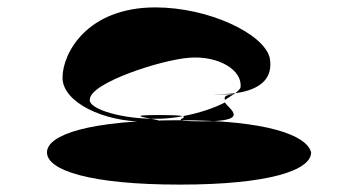

<svg xmlns="http://www.w3.org/2000/svg" viewBox="-20 -694 918 519"><path d="M107 -282C107 -234 222 -195 466 -195C708 -195 821 -234 821 -282C809 -330 696 -369 466 -369C222 -369 107 -330 107 -282ZM149 -484C149 -418 258 -365 373 -365C426 -365 411 -369 388 -373C294 -375 216 -403 223 -426C225 -470 414 -532 492 -538C571 -544 637 -504 630 -457C628 -452 622 -447 616 -442C688 -452 719 -485 709 -538C693 -603 544 -674 400 -674C215 -674 149 -550 149 -484ZM388 -373H414C434 -374 455 -376 474 -380C467 -382 449 -383 406 -383C332 -383 362 -378 388 -373ZM474 -380C518 -388 559 -402 588 -417C600 -398 659 -366 529 -366C423 -366 493 -375 474 -380ZM553 -439H612C613 -440 615 -441 616 -442C597 -440 576 -439 553 -439ZM588 -424C596 -429 604 -434 611 -439C587 -437 586 -432 588 -424ZM612 -439H623Z"/></svg>

Font: Ampere
Style: SCUltExt
Weight: 400
Version: Version 1